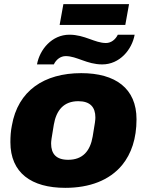

<svg xmlns="http://www.w3.org/2000/svg" viewBox="-20 -892 707 924"><path d="M267 -772H583L601 -872H285ZM158 -582H239C250 -605 271 -622 296 -622C350 -622 398 -582 472 -582C556 -582 615 -653 628 -725H547C536 -702 515 -685 490 -685C436 -685 388 -725 314 -725C230 -725 171 -654 158 -582ZM294 12C411 12 507 -24 568 -98C612 -152 637 -225 637 -318C637 -467 535 -540 371 -540C193 -540 66 -456 37 -287C32 -263 30 -236 30 -208C30 -60 131 12 294 12ZM308 -123C250 -123 226 -152 226 -201C226 -211 227 -223 239 -292C251 -362 287 -405 357 -405C414 -405 439 -376 439 -327C439 -316 438 -304 426 -235C414 -165 378 -123 308 -123Z"/></svg>

Font: Archivo Black
Style: Italic
Weight: 900
Italic angle: -10°
Designer: Hector Gatti
Foundry: Omnibus-Type
Version: Version 2.001